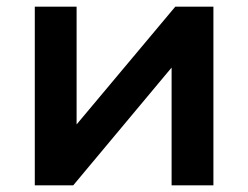

<svg xmlns="http://www.w3.org/2000/svg" viewBox="-20 -554 742 574"><path d="M84 -534H209V-182L504 -534H618V0H493V-352L199 0H84Z"/></svg>

Font: CMG Sans SemiBold
Style: Regular
Weight: 600
Designer: Julieta Ulanovsky
Foundry: Julieta Ulanovsky
Version: Version 7.200